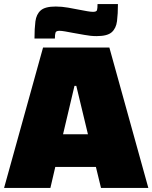

<svg xmlns="http://www.w3.org/2000/svg" viewBox="-25 -921 747 941"><path d="M-5 0 186 -688H511L702 0H470L445 -103H246L222 0ZM284 -263H406L349 -500H340ZM144 -732Q144 -781 148.5 -816Q153 -851 174.5 -870Q196 -889 248 -889Q278 -889 309 -883.5Q340 -878 365 -873Q386 -869 403 -866Q420 -863 431 -863Q448 -863 450.5 -871.5Q453 -880 453 -901H553Q553 -853 548.5 -817.5Q544 -782 522.5 -763Q501 -744 449 -744Q419 -744 388.5 -750Q358 -756 332 -760Q311 -764 294 -767Q277 -770 266 -770Q250 -770 247 -761Q244 -752 244 -732Z"/></svg>

Font: Saira Black
Style: Regular
Weight: 900
Designer: Hector Gatti with collaboration of the Omnibus-Type team
Foundry: Omnibus-Type
Version: Version 1.100; ttfautohint (v1.8.3)